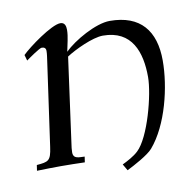

<svg xmlns="http://www.w3.org/2000/svg" viewBox="-82 -751 927 909"><g transform="rotate(-10 382.0 -296.5)"><path d="M36 2C74 1 113 0 151 0C189 0 228 1 266 2L270 -25C246 -27 215 -21 215 -55C215 -69 217 -82 219 -96L275 -505C316 -532 405 -574 454 -574C594 -574 631 -463 631 -344C631 -260 579 -61 518 -5C498 14 466 31 441 43L459 74C493 57 563 20 586 -7C671 -106 713 -282 713 -409C713 -552 645 -637 498 -637C431 -637 322 -575 275 -528C281 -561 292 -597 292 -631C292 -649 287 -667 266 -667C223 -667 106 -581 73 -548L81 -520C92 -528 148 -568 159 -568C172 -568 179 -562 179 -549C179 -534 176 -517 174 -502L117 -98C108 -32 96 -30 40 -25Z"/></g></svg>

Font: KpRoman
Style: SemiboldItalic
Weight: 600
Italic angle: -11°
Version: Version 0.66